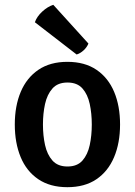

<svg xmlns="http://www.w3.org/2000/svg" viewBox="-20 -765 560 798"><path d="M479 -247.5Q479 -170.5 454 -111.5Q429 -52.5 380.5 -19.8Q332 13 260 13Q188 13 139 -20.2Q90 -53.5 65.8 -112.2Q41.5 -171 41.5 -247.5Q41.5 -324.5 66.2 -383.2Q91 -442 139.8 -475Q188.5 -508 260 -508Q332.5 -508 381.2 -474.8Q430 -441.5 454.5 -383Q479 -324.5 479 -247.5ZM158.5 -247.5Q158.5 -202 167.2 -162.2Q176 -122.5 198 -97.8Q220 -73 260.5 -73Q301 -73 322.8 -97.8Q344.5 -122.5 353 -162.2Q361.5 -202 361.5 -247.5Q361.5 -293 353 -332.8Q344.5 -372.5 322.8 -397.2Q301 -422 260.5 -422Q220 -422 198 -397.2Q176 -372.5 167.2 -332.8Q158.5 -293 158.5 -247.5ZM201.5 -745Q178 -737.5 155.5 -716.8Q133 -696 125 -672.5L298.5 -538.5Q313.5 -543 327.2 -555.5Q341 -568 347.5 -584Z"/></svg>

Font: Signika Light Medium
Style: Regular
Weight: 500
Version: Version 2.003;gftools[0.9.32]